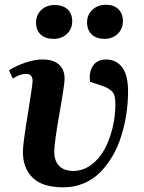

<svg xmlns="http://www.w3.org/2000/svg" viewBox="-20 -780 611 814"><path d="M429.2 -759.8Q462.9 -759.8 481.9 -741Q501 -722.2 501 -689.9Q501 -657.2 478.8 -636.2Q456.5 -615.2 422.9 -615.2Q388.7 -615.2 368.9 -634Q349.1 -652.8 349.1 -685.1Q349.1 -717.3 371.8 -738.5Q394.5 -759.8 429.2 -759.8ZM132.8 -684.1Q132.8 -716.8 155.3 -737.8Q177.7 -758.8 211.9 -758.8Q246.6 -758.8 266.4 -740.5Q286.1 -722.2 286.1 -689.9Q286.1 -657.2 263.7 -636.2Q241.2 -615.2 207 -615.2Q172.4 -615.2 152.6 -633.5Q132.8 -651.9 132.8 -684.1ZM249 14.2Q160.6 14.2 118.9 -26.1Q77.1 -66.4 77.1 -136.2Q77.1 -169.4 97.7 -295.2Q118.2 -420.9 118.2 -437Q118.2 -466.8 89.8 -466.8Q64.5 -466.8 34.2 -446.8L18.1 -481.9Q49.8 -502 88.6 -514.9Q127.4 -527.8 160.2 -527.8Q206.1 -527.8 230 -506.3Q253.9 -484.9 253.9 -445.8Q253.9 -422.4 231.9 -297.9Q210 -173.3 210 -137.2Q210 -98.1 230.7 -76.7Q251.5 -55.2 292 -55.2Q331.5 -55.7 365.5 -80.1Q399.4 -104.5 421.6 -144.3Q443.8 -184.1 456.5 -235.1Q469.2 -286.1 469.2 -339.8Q469.2 -359.4 465.8 -372.3Q462.4 -385.3 453.4 -393.8Q444.3 -402.3 434.1 -407.5Q423.8 -412.6 404.8 -418.9L361.8 -433.1Q356 -474.1 374 -501Q392.1 -527.8 430.2 -527.8Q472.2 -527.8 497.6 -495.1Q522.9 -462.4 522.9 -392.1Q522.9 -344.2 515.6 -296.6Q508.3 -249 494.1 -203.4Q480 -157.7 457 -118.4Q434.1 -79.1 404.5 -49.3Q375 -19.5 335 -2.7Q294.9 14.2 249 14.2Z"/></svg>

Font: Literata SemiBold
Style: Italic
Weight: 650
Italic angle: -2.39999°
Designer: Latin by Veronika Burian and Jose Scaglione. Greek by Irene Vlachou. Cyrillic by Vera Evstafieva
Foundry: TypeTogether
Version: Version 3.021